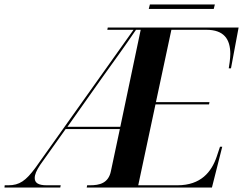

<svg xmlns="http://www.w3.org/2000/svg" viewBox="-78 -837 1085 857"><path d="M586 -797H876L881 -817H591ZM-58 0H191L193 -10H130C93 -10 77 -21 77 -42C77 -58 84 -75 102 -102L215 -261H457L417 -73C406 -19 366 -10 324 -10H311L309 0H868L914 -182H904L889 -137C866 -70 819 -10 714 -10H539L616 -371H855L857 -381H618L687 -704H843C922 -704 950 -662 950 -596C950 -577 945 -541 943 -532H953L987 -714H403L401 -704H518L80 -88C37 -30 9 -10 -41 -10H-57ZM223 -271 382 -496C436 -571 483 -636 529 -704H550L459 -271Z"/></svg>

Font: Noto Serif Display SemiBold
Style: Italic
Weight: 600
Italic angle: -12°
Designer: Monotype Design Team
Foundry: Monotype Imaging Inc.
Version: Version 2.009